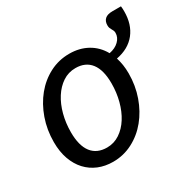

<svg xmlns="http://www.w3.org/2000/svg" viewBox="-135 -721 869 866"><g transform="rotate(-30 300.0 -288.0)"><path d="M218 7Q176.5 7 142 -7.2Q107.5 -21.5 82.5 -48.5Q57.5 -75.5 43.5 -114.5Q29.5 -153.5 29.5 -203.5Q29.5 -267.5 49.5 -324Q69.5 -380.5 104.2 -423Q139 -465.5 186.2 -490Q233.5 -514.5 288.5 -514.5Q341.5 -514.5 382.8 -491.5Q424 -468.5 448 -425.5Q479.5 -431.5 498.2 -449.8Q517 -468 517 -492Q517 -498.5 514.8 -503.8Q512.5 -509 509.5 -514Q506.5 -519 504.2 -524.8Q502 -530.5 502 -539Q502 -560 514.5 -571.5Q527 -583 553.5 -583H598Q599 -577.5 599.2 -569.2Q599.5 -561 599.5 -555.5Q599.5 -488.5 564.8 -444.5Q530 -400.5 464.5 -388Q470.5 -369.5 473.8 -348.5Q477 -327.5 477 -304Q477 -240.5 457 -184Q437 -127.5 402.2 -85Q367.5 -42.5 320 -17.8Q272.5 7 218 7ZM226 -62.5Q262.5 -62.5 292.5 -82.5Q322.5 -102.5 343.5 -135.8Q364.5 -169 376 -212.5Q387.5 -256 387.5 -303.5Q387.5 -373.5 360 -409Q332.5 -444.5 280.5 -444.5Q243.5 -444.5 213.8 -424.8Q184 -405 162.8 -371.8Q141.5 -338.5 130 -295Q118.5 -251.5 118.5 -204Q118.5 -134 146 -98.2Q173.5 -62.5 226 -62.5Z"/></g></svg>

Font: Lato
Style: Italic
Weight: 400
Italic angle: -7°
Designer: Lukasz Dziedzic
Foundry: tyPoland Lukasz Dziedzic
Version: Version 2.007; 2014-02-27